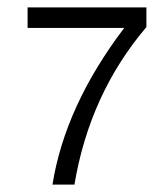

<svg xmlns="http://www.w3.org/2000/svg" viewBox="-20 -502 416 520"><path d="M376.5 -428.7Q222.7 -247.6 181.6 -2H122.1Q156.2 -215.3 316.4 -426.3H54.7V-481.9H376.5Z"/></svg>

Font: RIT Meera New
Style: Regular
Weight: 400
Designer: Hussain K H
Foundry: RIT
Version: 1.6.2